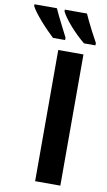

<svg xmlns="http://www.w3.org/2000/svg" viewBox="-205 -981 572 1029"><g transform="rotate(10 80.5 -466.5)"><path d="M64 0V-713.9H201.2V0ZM181.6 -933.1Q188 -918.5 199 -895.5Q210 -872.6 224.6 -844.5Q239.3 -816.4 255.9 -786.1V-772.9H193.8Q174.3 -788.6 153.8 -808.3Q133.3 -828.1 114.7 -849.1Q96.2 -870.1 82 -889.6Q67.9 -909.2 61 -923.8V-933.1ZM18.1 -933.1Q25.9 -915 36.9 -892.6Q47.9 -870.1 61.5 -843.5Q75.2 -816.9 90.8 -786.1V-772.9H24.9Q9.8 -787.1 -9.8 -806.9Q-29.3 -826.7 -48.3 -848.4Q-67.4 -870.1 -82.3 -889.9Q-97.2 -909.7 -104 -923.8V-933.1Z"/></g></svg>

Font: Open Sans Condensed
Style: Regular
Weight: 400
Width: 3
Designer: Monotype Design Team
Foundry: Monotype Imaging Inc.
Version: Version 3.000